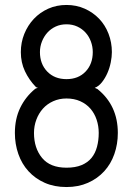

<svg xmlns="http://www.w3.org/2000/svg" viewBox="-20 -754 535 774"><path d="M248 -78Q284 -78 309 -88.5Q334 -99 349 -117.5Q364 -136 371 -162Q378 -188 378 -218Q378 -246 369.5 -271.5Q361 -297 344.5 -316Q328 -335 303.5 -346Q279 -357 248 -357Q219 -357 194.5 -346Q170 -335 153 -316Q136 -297 126.5 -271.5Q117 -246 117 -218Q117 -157 149.5 -117.5Q182 -78 248 -78ZM248 0Q199 0 160.5 -17Q122 -34 95 -63.5Q68 -93 54 -133Q40 -173 40 -218Q40 -275 61.5 -319.5Q83 -364 122 -396Q124 -397 126.5 -398Q129 -399 133 -400Q127 -401 124 -404Q97 -432 80.5 -467Q64 -502 64 -544Q64 -583 78 -617.5Q92 -652 116.5 -678Q141 -704 174.5 -719Q208 -734 248 -734Q288 -734 321.5 -719Q355 -704 379.5 -678.5Q404 -653 417.5 -618Q431 -583 431 -544Q431 -525 426.5 -502.5Q422 -480 413 -459.5Q404 -439 391 -422.5Q378 -406 362 -400Q366 -398 368.5 -397Q371 -396 373 -395Q455 -329 455 -218Q455 -173 441 -133Q427 -93 400 -63.5Q373 -34 334.5 -17Q296 0 248 0ZM248 -435Q296 -435 325 -465.5Q354 -496 354 -544Q354 -566 346.5 -586.5Q339 -607 325 -622.5Q311 -638 291.5 -647Q272 -656 248 -656Q224 -656 204.5 -647Q185 -638 171 -622.5Q157 -607 149 -586.5Q141 -566 141 -544Q141 -496 170.5 -465.5Q200 -435 248 -435Z"/></svg>

Font: VDS Compensated
Style: Light
Weight: 300
Designer: artmaker
Foundry: artmaker
Version: Version 1.000 2012 initial release